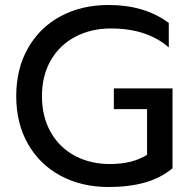

<svg xmlns="http://www.w3.org/2000/svg" viewBox="-20 -734 756 769"><path d="M45 -349Q45 -458 92 -541Q139 -624 223 -669Q307 -714 415 -714Q560 -714 656 -642V-544Q569 -620 424 -620Q345 -620 282 -587Q219 -554 183.5 -492.5Q148 -431 148 -349Q148 -267 183 -205Q218 -143 280 -110Q342 -77 420 -77Q511 -77 569 -114V-297H436V-380H671V-60Q624 -21 560.5 -3Q497 15 415 15Q307 15 223 -30Q139 -75 92 -157.5Q45 -240 45 -349Z"/></svg>

Font: Prompt
Style: Regular
Weight: 400
Designer: Katatrad Team
Foundry: CadsonDemak
Version: Version 1.001